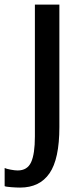

<svg xmlns="http://www.w3.org/2000/svg" viewBox="-59 -576 359 843"><path d="M18.6 172.4Q61 172.4 77.6 136.2Q94.2 100.1 94.2 23.4V-555.7H201.7V-18.1Q201.7 122.1 158.4 184.8Q115.2 247.6 29.3 247.6Q13.2 247.6 -10.3 245.8Q-33.7 244.1 -38.6 241.2V161.6Q-30.8 165.5 -12.2 168.9Q6.3 172.4 18.6 172.4Z"/></svg>

Font: Merriweather Sans
Style: Regular
Weight: 400
Designer: Eben Sorkin
Foundry: Eben Sorkin
Version: Version 1.006; ttfautohint (v1.4.1) -l 6 -r 50 -G 0 -x 11 -H